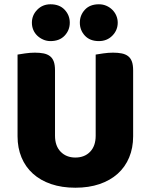

<svg xmlns="http://www.w3.org/2000/svg" viewBox="-20 -861 704 897"><path d="M602 -224Q602 -170 583.5 -125.5Q565 -81 530 -49.5Q495 -18 445 -1Q395 16 332 16Q269 16 219 -1Q169 -18 134 -49.5Q99 -81 80.5 -125.5Q62 -170 62 -224V-606Q73 -608 97 -611.5Q121 -615 143 -615Q166 -615 183.5 -611.5Q201 -608 213 -599Q225 -590 231 -574Q237 -558 237 -532V-227Q237 -179 263.5 -152Q290 -125 332 -125Q375 -125 401 -152Q427 -179 427 -227V-606Q438 -608 462 -611.5Q486 -615 508 -615Q531 -615 548.5 -611.5Q566 -608 578 -599Q590 -590 596 -574Q602 -558 602 -532ZM129 -755Q129 -790 154 -815.5Q179 -841 216 -841Q258 -841 282 -815.5Q306 -790 306 -755Q306 -720 282 -694.5Q258 -669 216 -669Q198 -669 182 -676Q166 -683 154 -694.5Q142 -706 135.5 -721.5Q129 -737 129 -755ZM353 -755Q353 -790 376.5 -815.5Q400 -841 442 -841Q461 -841 477 -834Q493 -827 505 -815Q517 -803 523.5 -787.5Q530 -772 530 -755Q530 -720 505 -694.5Q480 -669 442 -669Q400 -669 376.5 -694.5Q353 -720 353 -755Z"/></svg>

Font: Baloo
Style: Regular
Weight: 400
Designer: Sarang Kulkarni and Ek Type
Foundry: Ek Type
Version: Version 1.443;PS 1.000;hotconv 16.6.51;makeotf.lib2.5.65220;